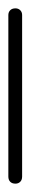

<svg xmlns="http://www.w3.org/2000/svg" viewBox="-20 -440 73 460"><path d="M0 -17H33V-404H0ZM17 -33Q9 -33 4.5 -28.5Q0 -24 0 -17Q0 -9 4.5 -4.5Q9 0 17 0Q24 0 28.5 -4.5Q33 -9 33 -17Q33 -24 28.5 -28.5Q24 -33 17 -33ZM17 -420Q9 -420 4.5 -415.5Q0 -411 0 -404Q0 -396 4.5 -391.5Q9 -387 17 -387Q24 -387 28.5 -391.5Q33 -396 33 -404Q33 -411 28.5 -415.5Q24 -420 17 -420Z"/></svg>

Font: Wavefont Light
Style: Regular
Weight: 300
Version: Version 3.004;gftools[0.9.33]